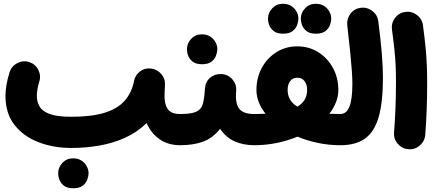

<svg xmlns="http://www.w3.org/2000/svg" viewBox="-20 -716 2327 1028"><path d="M9.3 -202.1Q9.3 -232.9 15.1 -264.6Q21 -296.4 31.2 -329.1Q41.5 -361.8 72.3 -377.9Q103 -394 135.7 -383.8Q168.5 -373.5 184.6 -342.8Q200.7 -312 190.4 -279.3Q183.1 -255.9 180.2 -236.3Q177.2 -216.8 177.2 -202.1Q177.2 -171.4 191.7 -146Q206.1 -120.6 246.1 -105.7Q286.1 -90.8 362.3 -90.8Q470.7 -90.8 540 -112.3Q609.4 -133.8 647.2 -176.5Q685.1 -219.2 697.8 -282.7Q703.6 -313 728.8 -333Q753.9 -353 788.1 -349.1Q820.8 -345.7 843.3 -319.8Q865.7 -293.9 863.3 -260.7Q862.3 -244.1 861.6 -229Q860.8 -213.9 860.8 -199.7Q860.8 -156.7 878.9 -131.1Q897 -105.5 945.3 -105.5H945.8Q980.5 -105.5 1004.6 -81.1Q1028.8 -56.6 1028.8 -22Q1028.8 12.2 1004.6 36.9Q980.5 61.5 945.8 61.5H945.3Q879.9 61.5 834.2 29.3Q788.6 -2.9 765.1 -57.1Q713.4 -6.8 648.2 22.2Q583 51.3 510.3 63.7Q437.5 76.2 362.3 76.2Q266.1 76.2 185.8 45.2Q105.5 14.2 57.4 -47.6Q9.3 -109.4 9.3 -202.1ZM291.5 210.9Q291.5 180.2 314.2 156Q336.9 131.8 371.1 131.8Q396.5 131.8 414.1 142.6Q431.6 153.3 441.4 168.9Q454.1 189 454.1 210.9Q454.1 226.6 447.3 245.6Q440.4 264.6 422.6 278.3Q404.8 292 372.6 292Q339.4 292 322 278.1Q304.7 264.2 297.9 246.1Q291.5 229 291.5 210.9Z M861.8 -22Q861.8 -56.6 886.7 -81.1Q911.6 -105.5 945.8 -105.5Q1004.9 -105.5 1031.5 -118.2Q1058.1 -130.9 1066.2 -160.4Q1074.2 -189.9 1077.1 -240.2Q1079.6 -278.8 1105.7 -300.3Q1131.8 -321.8 1167 -319.3Q1201.7 -317.4 1224.4 -290.8Q1247.1 -264.2 1244.6 -230.5Q1238.3 -163.1 1260.3 -134.3Q1282.2 -105.5 1341.3 -105.5H1341.8Q1376.5 -105.5 1400.6 -81.1Q1424.8 -56.6 1424.8 -22Q1424.8 12.2 1400.6 36.9Q1376.5 61.5 1341.8 61.5H1341.3Q1284.2 61.5 1237.3 41.3Q1190.4 21 1158.7 -26.4Q1117.2 25.4 1064.5 43.5Q1011.7 61.5 945.8 61.5Q911.6 61.5 886.7 36.9Q861.8 12.2 861.8 -22ZM981 -453.1Q981 -483.9 1003.7 -508.1Q1026.4 -532.2 1060.5 -532.2Q1085.9 -532.2 1103.5 -521.5Q1121.1 -510.7 1130.9 -495.1Q1143.6 -475.1 1143.6 -453.1Q1143.6 -437.5 1136.7 -418.5Q1129.9 -399.4 1112.1 -385.7Q1094.2 -372.1 1062 -372.1Q1028.8 -372.1 1011.5 -386Q994.1 -399.9 987.3 -418Q981 -435.1 981 -453.1Z M1258.3 -22Q1258.3 -56.6 1283 -81.1Q1307.6 -105.5 1341.8 -105.5Q1374 -105.5 1401.9 -106.9Q1378.4 -136.2 1365.7 -168.5Q1353 -200.7 1353 -234.4Q1353 -299.3 1381.6 -352.3Q1410.2 -405.3 1459.7 -436.5Q1509.3 -467.8 1571.8 -467.8Q1634.3 -467.8 1684.1 -436.5Q1733.9 -405.3 1762.7 -352.3Q1791.5 -299.3 1791.5 -234.4Q1791.5 -200.7 1778.8 -168.5Q1766.1 -136.2 1743.2 -106.9Q1770.5 -105.5 1802.2 -105.5H1802.7Q1837.4 -105.5 1861.6 -81.1Q1885.7 -56.6 1885.7 -22Q1885.7 12.2 1861.6 36.9Q1837.4 61.5 1802.7 61.5H1802.2Q1740.7 61.5 1682.4 49.3Q1624 37.1 1572.8 15.6Q1521 37.1 1462.4 49.3Q1403.8 61.5 1341.8 61.5Q1307.6 61.5 1283 36.9Q1258.3 12.2 1258.3 -22ZM1520 -234.4Q1520 -176.3 1572.3 -145Q1624.5 -176.3 1624.5 -234.4Q1624.5 -263.2 1610.8 -281.5Q1597.2 -299.8 1571.8 -299.8Q1546.4 -299.8 1533.2 -281.5Q1520 -263.2 1520 -234.4ZM1415 -616.7Q1415 -647.5 1437.7 -671.6Q1460.4 -695.8 1494.6 -695.8Q1520 -695.8 1537.6 -685.1Q1555.2 -674.3 1564.9 -658.7Q1577.6 -638.7 1577.6 -616.7Q1577.6 -600.6 1570.8 -581.8Q1564 -563 1546.1 -549.3Q1528.3 -535.6 1496.1 -535.6Q1462.9 -535.6 1445.6 -549.6Q1428.2 -563.5 1421.4 -581.5Q1415 -598.6 1415 -616.7ZM1590.8 -616.7Q1590.8 -647.5 1613.5 -671.6Q1636.2 -695.8 1670.4 -695.8Q1695.8 -695.8 1713.4 -685.1Q1731 -674.3 1740.7 -658.7Q1753.4 -638.7 1753.4 -616.7Q1753.4 -600.6 1746.6 -581.8Q1739.7 -563 1721.9 -549.3Q1704.1 -535.6 1671.9 -535.6Q1638.7 -535.6 1621.3 -549.6Q1604 -563.5 1597.2 -581.5Q1590.8 -598.6 1590.8 -616.7Z M1719.2 -22Q1719.2 -56.6 1743.9 -81.1Q1768.6 -105.5 1802.7 -105.5Q1834.5 -105.5 1850.6 -144.3Q1866.7 -183.1 1866.7 -268.6Q1866.7 -295.9 1864 -334.5Q1861.3 -373 1855.5 -432.4Q1849.6 -491.7 1839.4 -580.1Q1835.4 -614.3 1856.2 -642.1Q1877 -669.9 1911.1 -674.3Q1945.3 -678.7 1973.1 -657.7Q2001 -636.7 2005.4 -602.5Q2018.6 -500.5 2024.4 -429Q2030.3 -357.4 2030.3 -299.3Q2030.3 -168.5 2007.3 -89.1Q1984.4 -9.8 1934.3 25.9Q1884.3 61.5 1802.7 61.5Q1768.6 61.5 1743.9 36.9Q1719.2 12.2 1719.2 -22Z M2078.6 -558.1Q2074.2 -592.3 2095.2 -620.1Q2116.2 -647.9 2150.4 -652.3Q2184.6 -656.7 2212.4 -635.7Q2240.2 -614.7 2244.6 -580.6Q2253.4 -514.6 2258.3 -464.8Q2263.2 -415 2265.1 -369.1Q2267.1 -323.2 2267.1 -268.6Q2267.1 -196.3 2264.4 -125Q2261.7 -53.7 2256.8 6.3Q2253.9 40.5 2227.3 63.2Q2200.7 85.9 2166 83Q2131.8 80.1 2109.4 53.5Q2086.9 26.9 2089.8 -7.3Q2094.7 -67.9 2097.4 -137.9Q2100.1 -208 2100.1 -277.3Q2100.1 -325.2 2098.4 -364.3Q2096.7 -403.3 2092 -448.2Q2087.4 -493.2 2078.6 -558.1Z"/></svg>

Font: Mikhak Black
Style: Regular
Weight: 900
Designer: Amin Abedi
Version: Version 3.3